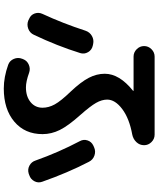

<svg xmlns="http://www.w3.org/2000/svg" viewBox="71 -868 857 1040"><g transform="rotate(90 500.0 -348.5)"><path d="M710 -636Q622 -620 571 -581.5Q520 -543 520 -500Q520 -471 538 -439.5Q556 -408 603 -355Q662 -289 684.5 -243.5Q707 -198 707 -150Q707 -54 639.5 3Q572 60 460 60Q398 60 331 36Q309 28 299.5 5.5Q290 -17 299 -40L301 -45Q309 -66 331 -75.5Q353 -85 375 -77Q422 -60 454 -60Q503 -60 533.5 -85Q564 -110 564 -150Q564 -183 546 -216Q528 -249 476 -303Q424 -358 402 -400.5Q380 -443 380 -487Q380 -566 472 -640Q473 -641 473 -642Q473 -643 472 -643H287Q264 -643 247 -660Q230 -677 230 -700Q230 -723 247 -740Q264 -757 287 -757H710Q733 -757 750 -740Q767 -723 767 -700Q767 -676 750.5 -658.5Q734 -641 710 -636ZM778 -429Q800 -439 823 -431Q846 -423 857 -401Q917 -285 965 -148Q973 -126 962 -105.5Q951 -85 929 -78L921 -75Q898 -68 877.5 -79Q857 -90 850 -112Q806 -236 745 -352Q734 -372 741 -393.5Q748 -415 769 -425ZM83 -77Q61 -86 53.5 -107.5Q46 -129 56 -150Q107 -260 147 -383Q155 -406 175.5 -417.5Q196 -429 219 -424L228 -422Q251 -417 263 -396.5Q275 -376 268 -354Q229 -229 169 -103Q159 -81 136 -72.5Q113 -64 91 -73Z"/></g></svg>

Font: Rounded Mplus 1c Bold
Style: Bold
Weight: 700
Version: Version 1.059.20150529